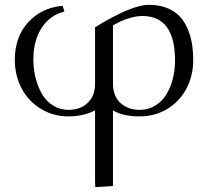

<svg xmlns="http://www.w3.org/2000/svg" viewBox="-20 -476 861 790"><path d="M41 -230Q41 -324.7 96.4 -384.8Q151.9 -444.8 237.8 -452.1L245.1 -428.2Q186 -414.1 151.6 -361.6Q117.2 -309.1 117.2 -231Q117.2 -192.4 126.2 -156.2Q135.3 -120.1 152.3 -90.1Q169.4 -60.1 198 -42Q226.6 -23.9 262.2 -23.9Q289.6 -23.9 313.2 -33.9Q336.9 -43.9 354 -68.6Q371.1 -93.3 371.1 -128.9V-363.8Q521 -456.1 592.8 -456.1Q634.3 -456.1 666.5 -443.4Q698.7 -430.7 718.8 -409.4Q738.8 -388.2 751.7 -358.2Q764.6 -328.1 769.8 -296.4Q774.9 -264.6 774.9 -228Q774.9 -164.6 747.3 -111.8Q719.7 -59.1 668.9 -28.1Q618.2 2.9 554.2 2.9Q484.9 2.9 444.8 -22V289.1L372.1 293.9L371.1 269V-22Q324.2 2.9 262.2 2.9Q198.2 2.9 147.2 -28.6Q96.2 -60.1 68.6 -113Q41 -166 41 -230ZM444.8 -130.9Q444.8 -103.5 454.3 -82.3Q463.9 -61 479.7 -48.6Q495.6 -36.1 514.4 -30Q533.2 -23.9 554.2 -23.9Q589.8 -23.9 618.4 -41.3Q647 -58.6 664.6 -87.6Q682.1 -116.7 691.2 -152.1Q700.2 -187.5 700.2 -226.1Q700.2 -410.2 565.9 -410.2Q543.5 -410.2 519 -403.3Q494.6 -396.5 480.7 -390.1Q466.8 -383.8 444.8 -372.1Z"/></svg>

Font: Dehuti Alt
Style: Book
Weight: 400
Version: Version 1.2